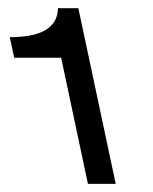

<svg xmlns="http://www.w3.org/2000/svg" viewBox="-20 -729 373 469"><path d="M194.8 -279.8 129.4 -587.9H14.6L3.9 -638.2Q28.3 -638.2 49.6 -641.6Q70.8 -645 86.7 -653.1Q102.5 -661.1 111.8 -674.8Q121.1 -688.5 121.6 -709H171.4L262.7 -279.8Z"/></svg>

Font: XB Khoramshahr
Style: Oblique
Weight: 400
Italic angle: 12°
Designer: Behnam
Foundry: Irmug
Version: Version 8.005 2009